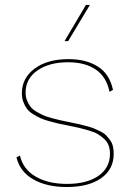

<svg xmlns="http://www.w3.org/2000/svg" viewBox="-20 -750 529 780"><path d="M251 9.8Q169.9 9.8 115.5 -21.2Q61 -52.2 46.9 -110.8L61 -118.2Q73.7 -62.5 124.8 -32.7Q175.8 -2.9 252 -2.9Q333 -2.9 379.9 -35.6Q426.8 -68.4 426.8 -125Q426.8 -144 421.1 -159.4Q415.5 -174.8 402.8 -186Q390.1 -197.3 377.4 -205.1Q364.7 -212.9 341.6 -219.7Q318.4 -226.6 301.8 -230.5Q285.2 -234.4 255.9 -240.2Q230.5 -245.1 216.3 -248.3Q202.1 -251.5 179.4 -257.8Q156.7 -264.2 143.6 -270.3Q130.4 -276.4 114.3 -286.4Q98.1 -296.4 89.6 -307.9Q81.1 -319.3 75 -335.4Q68.8 -351.6 68.8 -371.1Q68.8 -432.6 120.6 -471.2Q172.4 -509.8 258.8 -509.8Q329.6 -509.8 377.4 -479.7Q425.3 -449.7 439 -384.8L424.8 -377Q413.1 -437 369.6 -467Q326.2 -497.1 256.8 -497.1Q179.7 -497.1 131.8 -463.6Q84 -430.2 84 -374Q84 -356.4 89.8 -341.8Q95.7 -327.1 103.8 -316.7Q111.8 -306.2 127.4 -296.9Q143.1 -287.6 155.3 -282Q167.5 -276.4 189.2 -270.5Q210.9 -264.6 224.1 -261.7Q237.3 -258.8 261.2 -253.9Q284.2 -249.5 296.4 -246.6Q308.6 -243.7 328.9 -238.5Q349.1 -233.4 360.4 -228.8Q371.6 -224.1 386.7 -216.8Q401.9 -209.5 410.2 -200.9Q418.5 -192.4 426.8 -181.4Q435.1 -170.4 438.5 -156.2Q441.9 -142.1 441.9 -125Q441.9 -62 390.9 -26.1Q339.8 9.8 251 9.8ZM242.2 -583 329.1 -730H345.2L256.8 -583Z"/></svg>

Font: Human Sans Thin
Style: Regular
Weight: 100
Designer: Tim Radville
Foundry: Continuum
Version: Version 1.000;FEAKit 1.0